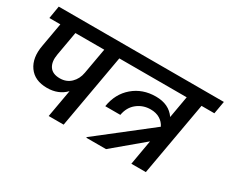

<svg xmlns="http://www.w3.org/2000/svg" viewBox="-115 -1082 1687 1424"><g transform="rotate(30 729.0 -370.0)"><path d="M316 -283Q372 -283 409.5 -319Q447 -355 457 -412L496 -632H249L213 -428Q201 -361 227 -322Q253 -283 316 -283ZM26 -632 44 -740H754L735 -632H625L513 0H385L427 -237Q366 -174 269 -174Q163 -174 113 -244.5Q63 -315 84 -428L120 -632Z M694 -632 712 -740H1458L1439 -632H1329L1217 0H1093L1130 -213L876 0H707L708 -6L1145 -347Q1129 -381 1096 -401Q1063 -421 1017 -421Q952 -421 902.5 -382Q853 -343 841 -273H712Q730 -387 809.5 -455Q889 -523 1003 -523Q1115 -523 1169 -444L1202 -632Z"/></g></svg>

Font: Poppins SemiBold
Style: Italic
Weight: 600
Italic angle: -10°
Designer: Ninad Kale (Devanagari), Jonny Pinhorn (Latin)
Foundry: Indian Type Foundry
Version: Version 3.200;PS 1.000;hotconv 16.6.54;makeotf.lib2.5.65590